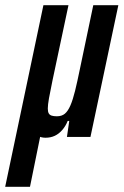

<svg xmlns="http://www.w3.org/2000/svg" viewBox="-73 -530 478 743"><path d="M-53 193 95 -510H192L130 -218Q121 -175 116.5 -149.5Q112 -124 112 -110Q112 -98 115.5 -91.5Q119 -85 127 -82.5Q135 -80 147 -80Q166 -80 178 -90Q190 -100 199.5 -122Q209 -144 217.5 -178.5Q226 -213 236 -262L288 -510H385L277 0H186L195 -62H189Q181 -42 168 -27Q155 -12 139 -4.5Q123 3 103 3Q86 3 73.5 -4.5Q61 -12 55 -24L91 -43L43 193Z"/></svg>

Font: Saira ExtraCondensed
Style: Bold Italic
Weight: 700
Width: 2
Italic angle: -12°
Designer: Hector Gatti with collaboration of the Omnibus-Type team
Foundry: Omnibus-Type
Version: Version 1.101